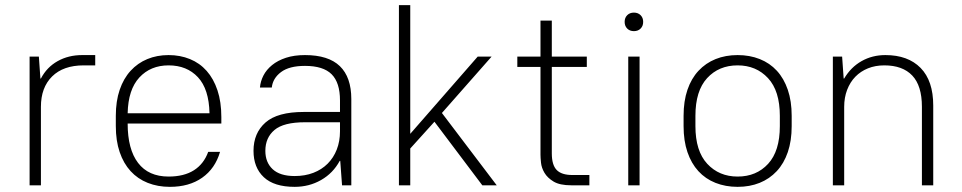

<svg xmlns="http://www.w3.org/2000/svg" viewBox="-20 -720 3736 746"><path d="M95 -500H131L137 -415H139Q162 -459 204 -482.5Q246 -506 299 -506H350V-466H305Q226 -466 182.5 -423Q139 -380 139 -305V0H95Z M640 6Q593 6 554 -9.5Q515 -25 487.5 -55Q460 -85 445 -129Q430 -173 430 -230V-270Q430 -327 445 -371Q460 -415 487.5 -445Q515 -475 552.5 -490.5Q590 -506 635 -506Q680 -506 718 -490.5Q756 -475 783 -444.5Q810 -414 825 -369Q840 -324 840 -265V-240H476Q476 -140 516.5 -87Q557 -34 635 -34Q695 -34 733.5 -58.5Q772 -83 789 -130H835Q816 -65 765.5 -29.5Q715 6 640 6ZM635 -466Q565 -466 521.5 -419Q478 -372 476 -280H794Q792 -374 749 -420Q706 -466 635 -466Z M1125 6Q1045 6 1005 -31.5Q965 -69 965 -134Q965 -203 1011.5 -244Q1058 -285 1160 -285H1301V-330Q1301 -399 1268.5 -431.5Q1236 -464 1165 -464Q1104 -464 1072 -440Q1040 -416 1036 -380H990Q992 -404 1003.5 -426.5Q1015 -449 1037 -467Q1059 -485 1091 -495.5Q1123 -506 1165 -506Q1256 -506 1300.5 -463Q1345 -420 1345 -335V0H1309L1302 -95H1300Q1274 -47 1227.5 -20.5Q1181 6 1125 6ZM1125 -36Q1165 -36 1197.5 -48.5Q1230 -61 1253 -84Q1276 -107 1288.5 -139Q1301 -171 1301 -210V-245H1165Q1082 -245 1046.5 -215Q1011 -185 1011 -134Q1011 -89 1039.5 -62.5Q1068 -36 1125 -36Z M1530 -700H1574V-200L1836 -500H1890L1697 -281L1910 0H1854L1668 -247L1574 -143V0H1530Z M2200 0Q2155 0 2131 -14.5Q2107 -29 2095.5 -48.5Q2084 -68 2082 -88Q2080 -108 2080 -119V-460H1990V-500H2080V-640H2124V-500H2260V-460H2124V-124Q2124 -79 2143 -59.5Q2162 -40 2204 -40H2270V0H2200Z M2421 -500H2465V0H2421ZM2443 -599Q2427 -599 2417 -609Q2407 -619 2407 -635Q2407 -651 2417 -661Q2427 -671 2443 -671Q2459 -671 2469 -661Q2479 -651 2479 -635Q2479 -619 2469 -609Q2459 -599 2443 -599Z M2846 6Q2799 6 2760 -9.5Q2721 -25 2693.5 -55Q2666 -85 2651 -129Q2636 -173 2636 -230V-270Q2636 -327 2651 -371Q2666 -415 2694 -445Q2722 -475 2760.5 -490.5Q2799 -506 2846 -506Q2893 -506 2932 -490.5Q2971 -475 2998.5 -445Q3026 -415 3041 -371Q3056 -327 3056 -270V-230Q3056 -173 3041 -129Q3026 -85 2998 -55Q2970 -25 2931.5 -9.5Q2893 6 2846 6ZM2846 -34Q2919 -34 2964.5 -83.5Q3010 -133 3010 -230V-270Q3010 -367 2964 -416.5Q2918 -466 2846 -466Q2773 -466 2727.5 -416.5Q2682 -367 2682 -270V-230Q2682 -133 2728 -83.5Q2774 -34 2846 -34Z M3216 -500H3252L3258 -415H3260Q3286 -459 3327.5 -482.5Q3369 -506 3420 -506Q3508 -506 3557 -456Q3606 -406 3606 -310V0H3562V-305Q3562 -387 3524.5 -426.5Q3487 -466 3416 -466Q3381 -466 3352.5 -454.5Q3324 -443 3303.5 -422Q3283 -401 3271.5 -371Q3260 -341 3260 -305V0H3216Z"/></svg>

Font: PT Root UI Light
Style: Regular
Weight: 300
Designer: Vitaly Kuzmin
Foundry: ParaType Ltd.
Version: Version 2.000G